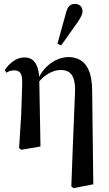

<svg xmlns="http://www.w3.org/2000/svg" viewBox="-20 -764 568 996"><path d="M79 4 90 -168 95 -321Q97 -368 87 -383.5Q77 -399 55 -399Q45 -399 34.5 -396.5Q24 -394 13 -387L5 -401Q21 -426 48 -446Q75 -466 107 -466Q135 -466 151.5 -451Q168 -436 176 -409Q184 -382 184 -346V-339L190 -4L90 13ZM350 203 358 -11 369 -282Q371 -324 363.5 -350.5Q356 -377 339 -389Q322 -401 296 -401Q271 -401 246 -389.5Q221 -378 200 -359Q179 -340 167 -315L155 -334L170 -333Q184 -376 210.5 -406Q237 -436 270 -452Q303 -468 336 -468Q369 -468 396.5 -452.5Q424 -437 440.5 -399.5Q457 -362 458 -296L464 192L361 212ZM278 -537 322 -696Q328 -722 340 -733Q352 -744 368 -744Q386 -744 397 -733.5Q408 -723 408 -706Q408 -694 401.5 -680.5Q395 -667 382 -648L297 -528Z"/></svg>

Font: Source Serif 4 60pt SemiBold
Style: Regular
Weight: 600
Version: Version 4.004;hotconv 1.0.116;makeotfexe 2.5.65601